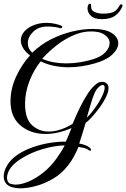

<svg xmlns="http://www.w3.org/2000/svg" viewBox="-62 -717 685 1042"><path d="M49 305Q35 305 22.5 303Q10 301 0 298Q-21 291 -31.5 275.5Q-42 260 -42 240Q-42 212 -23 180Q-4 148 34 122Q72 97 117 81.5Q162 66 208.5 58.5Q255 51 295 52Q303 34 311 15.5Q319 -3 326 -22Q289 -6 254 2Q219 10 186 10Q110 10 57.5 -29.5Q5 -69 -3 -137Q-4 -145 -4.5 -152Q-5 -159 -5 -166Q-5 -236 26 -302.5Q57 -369 101 -416Q75 -436 63 -457Q51 -478 51 -497Q51 -524 69.5 -545.5Q88 -567 120 -580Q152 -593 191 -593Q214 -593 236.5 -588Q259 -583 272 -577Q276 -576 276 -571Q276 -568 272.5 -565.5Q269 -563 264 -564Q254 -568 235 -570.5Q216 -573 196 -573Q147 -573 118 -544.5Q89 -516 89 -483Q89 -452 113 -431Q158 -475 214.5 -503.5Q271 -532 330 -546Q389 -560 441 -560Q511 -560 545.5 -537Q580 -514 580 -482Q580 -452 547.5 -421Q515 -390 449 -372Q417 -363 381.5 -357.5Q346 -352 310 -352Q271 -352 232.5 -359.5Q194 -367 159 -384Q122 -339 98 -277.5Q74 -216 74 -154Q74 -72 112 -37.5Q150 -3 202 -3Q234 -3 268 -14.5Q302 -26 332 -45Q350 -89 371 -132Q392 -175 415 -210Q438 -245 463 -263Q476 -273 492 -273Q512 -273 522 -258Q527 -252 527 -239Q527 -218 513 -189.5Q499 -161 478 -132.5Q457 -104 436.5 -81.5Q416 -59 403 -51Q395 -23 386 5.5Q377 34 368 62Q385 65 399 70Q413 75 423 83Q432 90 432 97Q432 101 428 101Q422 101 417 96Q410 90 396 86.5Q382 83 364 80Q353 107 338 134.5Q323 162 306 182Q273 225 227.5 252Q182 279 134.5 292Q87 305 49 305ZM297 -373Q335 -373 372 -379Q409 -385 438 -394Q486 -408 509.5 -433Q533 -458 533 -483Q533 -510 504 -529.5Q475 -549 419 -546Q378 -544 333 -524Q288 -504 245.5 -471Q203 -438 167 -398Q196 -385 229.5 -379Q263 -373 297 -373ZM409 -79Q421 -89 436 -108Q451 -127 466.5 -150Q482 -173 492 -195Q506 -224 506 -241Q506 -256 496 -256Q487 -256 474 -244.5Q461 -233 452 -213Q440 -187 430 -150.5Q420 -114 409 -79ZM22 285Q53 285 92.5 268.5Q132 252 173 219.5Q214 187 247 140Q257 126 268.5 108Q280 90 289 72Q235 73 170 92Q105 111 53 144Q24 162 5.5 182.5Q-13 203 -19 222Q-24 235 -24 248Q-24 259 -19.5 268Q-15 277 -4 281Q2 282 8.5 283.5Q15 285 22 285ZM491 -613Q450 -613 431.5 -631Q413 -649 413 -671Q413 -682 416.5 -689.5Q420 -697 426 -697Q431 -697 432 -691.5Q433 -686 433 -677Q433 -660 452.5 -651.5Q472 -643 496 -643Q534 -643 552.5 -651.5Q571 -660 582 -679Q585 -684 588.5 -689Q592 -694 595 -694Q600 -694 602 -690.5Q604 -687 602 -682Q589 -651 563 -632Q537 -613 491 -613Z"/></svg>

Font: Gwendolyn
Style: Bold
Weight: 700
Designer: Robert E. Leuschke
Foundry: Robert E. Leuschke
Version: Version 1.010; ttfautohint (v1.8.3)